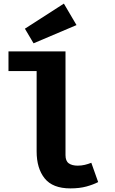

<svg xmlns="http://www.w3.org/2000/svg" viewBox="-20 -1027 640 1064"><path d="M343 -167Q343 -135 361 -122Q379 -109 411 -109Q431 -109 450 -113.5Q469 -118 486 -125L524 -18Q497 -4 459 6.5Q421 17 370 17Q272 17 227.5 -38.5Q183 -94 183 -188V-633H27V-742H343ZM118 -868 334 -1007 404 -888 166 -787Z"/></svg>

Font: Qzxlaeiskcpccdgjqmyffctclhy
Style: Regular
Weight: 700
Monospace: yes
Designer: Carrois Corporate & Edenspiekermann
Foundry: Carrois Corporate GbR & Edenspiekermann AG
Version: Version 2.001